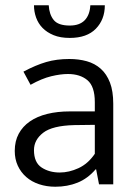

<svg xmlns="http://www.w3.org/2000/svg" viewBox="-20 -700 514 729"><path d="M69 -428Q116 -453 155.5 -464.5Q195 -476 243 -476Q279 -476 309.5 -467.5Q340 -459 362.5 -439Q385 -419 397.5 -386.5Q410 -354 410 -306V0H356L345 -57H343Q313 -22 274.5 -6.5Q236 9 190 9Q157 9 128.5 -0.5Q100 -10 79.5 -28Q59 -46 47.5 -71Q36 -96 36 -127Q36 -164 51 -192Q66 -220 93.5 -239Q121 -258 159.5 -267.5Q198 -277 245 -277H340V-312Q340 -372 312 -395.5Q284 -419 238 -419Q210 -419 174.5 -410.5Q139 -402 96 -378ZM340 -226 262 -225Q179 -223 144 -196Q109 -169 109 -130Q109 -83 138 -64Q167 -45 207 -45Q242 -45 278 -61.5Q314 -78 340 -116ZM165 -680Q167 -645 184 -624Q201 -603 245 -603Q282 -603 301.5 -623Q321 -643 323 -680H378Q378 -626 344 -591Q310 -556 245 -556Q209 -556 183.5 -566.5Q158 -577 141.5 -594Q125 -611 117 -633.5Q109 -656 109 -680Z"/></svg>

Font: Mukta Malar Light
Style: Regular
Weight: 300
Designer: Aadarsh Rajan, Girish Dalvi, Yashodeep Gholap
Foundry: Ek Type
Version: Version 2.538;PS 1.000;hotconv 16.6.51;makeotf.lib2.5.65220;